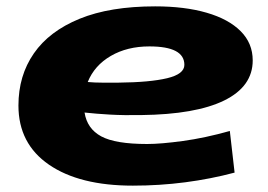

<svg xmlns="http://www.w3.org/2000/svg" viewBox="-20 -574 843 604"><path d="M718 -31Q643 -11 562.5 -0.5Q482 10 398 10Q230 10 134 -56Q38 -122 38 -242Q38 -336 86.5 -406Q135 -476 230.5 -515Q326 -554 468 -554Q561 -554 630 -534Q699 -514 737 -476Q775 -438 775 -384Q775 -302 685.5 -258Q596 -214 424 -212Q370 -211 326 -213.5Q282 -216 246 -220Q254 -169 298.5 -145Q343 -121 443 -121Q486 -121 555.5 -130.5Q625 -140 703 -162ZM450 -428Q380 -428 328.5 -398Q277 -368 256 -316Q278 -314 302 -314Q326 -314 352 -314Q452 -315 506 -328Q560 -341 560 -370Q560 -428 450 -428Z"/></svg>

Font: Georama ExtraExtended
Style: Bold Italic
Weight: 700
Width: 8
Italic angle: -9°
Designer: Jean-Baptiste Levee
Foundry: Production Type
Version: Version 1.000